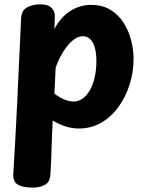

<svg xmlns="http://www.w3.org/2000/svg" viewBox="-20 -575 666 880"><path d="M130 284.8Q84.9 284.8 61.7 271.2Q38.4 257.6 41 220.8Q44.8 163.3 47.7 107.8Q50.6 52.2 53.7 -3.7Q56.9 -59.6 59.4 -116.7Q61.9 -173.8 64.6 -233.8Q67.3 -293.8 70.6 -357.4Q73.8 -421 76.7 -489.9Q78.4 -528.2 104.9 -541.7Q131.3 -555.2 164.7 -555.2Q200.1 -555.2 215.7 -539.3Q231.2 -523.4 231.2 -504.1Q231.2 -490.4 230.7 -476.3Q230.2 -462.1 229 -441.9Q259.2 -498 303.3 -525.3Q347.4 -552.6 397 -552.6Q449 -552.6 485.9 -530.2Q522.8 -507.9 546.2 -471.1Q569.7 -434.2 580.9 -390.9Q592.2 -347.6 592.2 -305.3Q592.2 -245.4 574.3 -188.3Q556.4 -131.1 523.4 -85.4Q490.3 -39.7 444.3 -12.8Q398.3 14 341.3 14Q310.3 14 279.9 4.3Q249.6 -5.4 221.7 -22.7Q217.9 46.4 216.3 108.5Q214.8 170.6 210.8 226.4Q209 258.7 186.7 271.7Q164.4 284.8 130 284.8ZM317.6 -109.7Q338.8 -109.7 357.6 -122.5Q376.3 -135.3 390.8 -159.5Q405.2 -183.7 413.5 -218.5Q421.8 -253.3 421.8 -297.1Q421.8 -320.9 418.2 -341.1Q414.6 -361.3 406.9 -376.6Q399.2 -391.8 387.7 -400.4Q376.2 -409 359.4 -409Q339.8 -409 320.7 -395.3Q301.7 -381.7 285.1 -360Q268.4 -338.3 255.6 -313.1Q242.7 -287.8 235.1 -265.1Q234.1 -235 232.3 -205.9Q230.6 -176.8 229.3 -146.4Q247.9 -131 271.8 -120.3Q295.7 -109.7 317.6 -109.7Z"/></svg>

Font: Playpen Sans Deva
Style: Regular
Weight: 400
Designer: Pooja Saxena, Gunjan Panchal, Laura Meseguer, Veronika Burian, José Scaglione
Foundry: TypeTogether
Version: Version 2.000